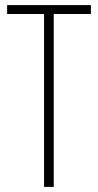

<svg xmlns="http://www.w3.org/2000/svg" viewBox="-20 -734 385 754"><path d="M191 0H153V-679H8V-714H337V-679H191Z"/></svg>

Font: Noto Sans Lao Looped ExtraCondensed ExtraLight
Style: Regular
Weight: 200
Width: 2
Designer: Mark Frömberg, Ben Mitchell
Foundry: The Fontpad Ltd
Version: Version 1.002; ttfautohint (v1.8.4.7-5d5b)